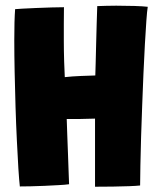

<svg xmlns="http://www.w3.org/2000/svg" viewBox="-20 -674 587 692"><path d="M51.5 -2Q49 -23.5 46.2 -67Q43.5 -110.5 40.8 -167.5Q38 -224.5 36 -288Q34 -351.5 32.8 -413.5Q31.5 -475.5 31.5 -528.5Q31.5 -563.5 32.2 -592.5Q33 -621.5 34.5 -641Q39 -641.5 60.5 -642.8Q82 -644 110.5 -645.2Q139 -646.5 166.2 -647.2Q193.5 -648 210.5 -648Q210 -622 210 -588.8Q210 -555.5 210 -527Q210 -492 211.2 -452.5Q212.5 -413 213.5 -396Q241 -399 271.8 -400.2Q302.5 -401.5 323.5 -402Q324 -415.5 324.8 -446.2Q325.5 -477 326.5 -515.2Q327.5 -553.5 328.5 -590Q329.5 -626.5 330.5 -652Q344 -652.5 362.8 -653Q381.5 -653.5 399 -653.5Q434 -653.5 465 -652.5Q496 -651.5 512.5 -649.5Q510 -634.5 507.5 -599Q505 -563.5 502.2 -514.2Q499.5 -465 497 -408.2Q494.5 -351.5 492.5 -294.5Q490 -236 488.5 -179.8Q487 -123.5 486 -78Q485 -32.5 485 -5.5Q472.5 -4 446.2 -3Q420 -2 387.2 -1.5Q354.5 -1 322.5 -1Q322.5 -71.5 322.5 -130Q322.5 -188.5 322.5 -246.5Q297 -245.5 269.8 -245.2Q242.5 -245 220.5 -245Q221 -221 222.5 -186Q224 -151 225.2 -114.8Q226.5 -78.5 227.5 -49.8Q228.5 -21 229 -10Q215.5 -8 191.8 -6.8Q168 -5.5 140.8 -4.2Q113.5 -3 89.5 -2.5Q65.5 -2 51.5 -2Z"/></svg>

Font: Grandstander ExtraBold
Style: Regular
Weight: 800
Designer: Tyler Finck
Foundry: Etcetera Type Co
Version: Version 1.200; ttfautohint (v1.8.3)